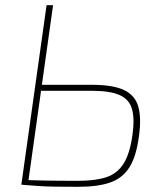

<svg xmlns="http://www.w3.org/2000/svg" viewBox="-20 -710 624 738"><path d="M334 -384Q414 -384 456.5 -364Q499 -344 511.5 -300.5Q524 -257 514 -186Q504 -109 477.5 -67Q451 -25 403.5 -8.5Q356 8 282 8Q230 8 194 7.5Q158 7 128 5Q98 3 63 0L78 -18Q99 -17 152 -16Q205 -15 281 -15Q347 -15 389 -29Q431 -43 455 -81Q479 -119 489 -190Q498 -253 487.5 -290.5Q477 -328 440 -344.5Q403 -361 333 -361H126L129 -384ZM184 -690 87 0H62L159 -690Z"/></svg>

Font: Exo 2 Thin
Style: Italic
Weight: 250
Italic angle: -8°
Designer: Natanael Gama
Foundry: Natanael Gama
Version: Version 2.010